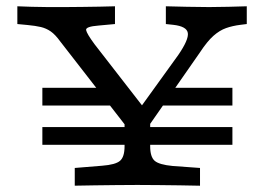

<svg xmlns="http://www.w3.org/2000/svg" viewBox="-20 -591 835 611"><path d="M114.8 -130.2V-186.6H719.6V-130.2ZM114.8 -255.2V-311.6H331.5L372.1 -255.2ZM464.5 -255.2 503.5 -311.6H719.6V-255.2ZM403.6 -160.5 172 -458.7Q156 -480.9 141.6 -490.9Q127.2 -500.9 110.1 -505Q93 -509 67.7 -511.4L35.2 -514.5V-571Q51.9 -570.2 80.2 -569.4Q108.6 -568.5 131.9 -568.5H136.3H138.1Q160.8 -568.5 187.5 -568.5Q214.2 -568.5 242.2 -569Q270.2 -569.4 296.8 -569.8Q323.5 -570.2 345.9 -571V-514.5L293.9 -509.7Q252.2 -506.5 254 -495.4Q255.9 -484.2 280.7 -450.5L447.3 -235.9L413.1 -229.9L547.3 -416Q581 -465 577.7 -486.1Q574.4 -507.1 531.4 -512L507.8 -514.5V-571Q539.4 -570.2 575 -569.4Q610.6 -568.5 645.5 -568.5Q676.3 -568.5 707.5 -569.4Q738.6 -570.2 765.3 -571V-514.5L745.8 -512.1Q720 -508.9 699.4 -501.6Q678.9 -494.4 659.2 -477Q639.5 -459.6 616.1 -424L432.6 -160.5ZM411.6 -2.4Q383.5 -2.4 349.6 -2Q315.7 -1.6 281.9 -1.2Q248.1 -0.9 217.9 -0.1V-56.5L304.8 -63.6Q347.9 -66.9 362.1 -79.4Q376.4 -91.8 376.4 -125.8V-250.8L424.1 -200.8L457.9 -249.7V-125.8Q457.9 -91.8 472.2 -79.3Q486.4 -66.9 529.5 -62.8L616.5 -56.5V0Q587 -0.8 552.8 -1.2Q518.6 -1.6 485.1 -2Q451.6 -2.4 422.8 -2.4H417.5Z"/></svg>

Font: Playfair 5pt SemiExpanded Light
Style: Regular
Weight: 300
Width: 6
Designer: Claus Eggers Sørensen
Foundry: Claus Eggers Sørensen
Version: Version 2.203